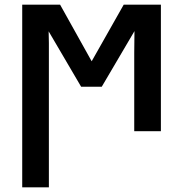

<svg xmlns="http://www.w3.org/2000/svg" viewBox="-20 -561 783 821"><path d="M75 240H189V-325Q189 -350 189 -377Q189 -404 188 -427L327 -190H415L555 -428Q555 -406 554.5 -381Q554 -356 554 -334V0H668V-541H509L372 -299L237 -541H75Z"/></svg>

Font: Noto Sans Display Medium
Style: Regular
Weight: 500
Designer: Monotype Design Team
Foundry: Monotype Imaging Inc.
Version: Version 1.900